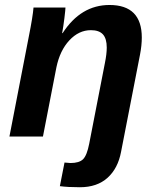

<svg xmlns="http://www.w3.org/2000/svg" viewBox="-20 -559 640 786"><path d="M417 -364.3Q417 -400.9 401.4 -418.2Q385.7 -435.5 352.1 -435.5Q302.7 -435.5 263.9 -393.8Q225.1 -352.1 210.9 -283.2L155.8 0H18.6L98.1 -410.2Q114.3 -491.2 117.2 -528.3H248Q248 -520.5 243.7 -485.1Q239.3 -449.7 234.4 -423.3H236.3Q311 -538.6 428.2 -538.6Q560.5 -538.6 560.5 -405.3Q560.5 -373.5 553.2 -335.4L475.6 62.5Q462.9 130.4 420.2 168.9Q377.4 207.5 307.1 207.5Q258.3 207.5 225.1 203.1L244.1 106.4L268.6 108.4Q304.2 108.4 320.1 92.8Q335.9 77.1 345.2 29.3L409.7 -302.2Q417 -338.4 417 -364.3Z"/></svg>

Font: Liberation Mono
Style: Bold Italic
Weight: 700
Italic angle: -12°
Monospace: yes
Designer: Steve Matteson
Foundry: Ascender Corporation
Version: Version 2.1.5